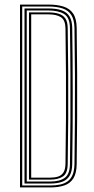

<svg xmlns="http://www.w3.org/2000/svg" viewBox="-20 -820 413 840"><path d="M67.5 0V-800H191.5Q230.2 -800 257.9 -791.2Q285.5 -782.5 300.2 -760.4Q315 -738.2 315.5 -698Q317 -595.2 317.5 -499.2Q318 -403.2 317.5 -306Q317 -208.8 315.5 -102.2Q315 -62 301.1 -39.8Q287.2 -17.5 261.6 -8.8Q236 0 199.8 0ZM77.2 -8.5H199.8Q224.2 -8.5 243.6 -12.8Q263 -17 276.9 -27.5Q290.8 -38 298 -56.2Q305.2 -74.5 305.8 -102.2Q307 -190.8 307.6 -288.1Q308.2 -385.5 307.9 -488.8Q307.5 -592 305.8 -697.8Q305 -733.8 292 -754.2Q279 -774.8 253.8 -783.1Q228.5 -791.5 191.5 -791.5H77.2ZM87.2 -17V-783H191.5Q227.2 -783 250.1 -774.8Q273 -766.5 284.2 -747.9Q295.5 -729.2 296 -697.8Q297 -629 297.6 -558.6Q298.2 -488.2 298.2 -414.8Q298.2 -341.2 297.8 -263.5Q297.2 -185.8 296 -102.2Q295.5 -68.8 284 -50.2Q272.5 -31.8 251.1 -24.4Q229.8 -17 199.8 -17ZM97 -25.8H199.8Q241 -25.8 263.2 -41.9Q285.5 -58 286 -102.2Q287.5 -191 288 -288.6Q288.5 -386.2 288.1 -489.5Q287.8 -592.8 286 -697.8Q285.5 -743.5 260.2 -758.9Q235 -774.2 191.5 -774.2H97ZM106.8 -34.2V-765.8H191.5Q217.8 -765.8 236.6 -760Q255.5 -754.2 265.8 -739.4Q276 -724.5 276.2 -697Q277.8 -602.5 278.4 -503.5Q279 -404.5 278.5 -303.8Q278 -203 276.2 -103Q275.8 -61.5 255.2 -47.9Q234.8 -34.2 199.8 -34.2ZM116.5 -42.8H199.8Q219.5 -42.8 234.4 -47.6Q249.2 -52.5 257.6 -65.6Q266 -78.8 266.5 -103.8Q268 -207.2 268.6 -304.1Q269.2 -401 268.6 -497.6Q268 -594.2 266.5 -696.2Q265.8 -732.2 246.5 -744.8Q227.2 -757.2 191.5 -757.2H116.5Z"/></svg>

Font: Big Shoulders Inline Text Thin ExtraLight
Style: Regular
Weight: 250
Version: Version 2.002